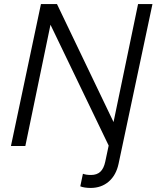

<svg xmlns="http://www.w3.org/2000/svg" viewBox="-20 -720 772 947"><path d="M427 207Q413 207 399 205Q385 203 376 199L389 137Q397 140 406.5 141.5Q416 143 429 143Q458 143 475 127Q492 111 499 78L516 -2L229 -598L105 0H34L182 -700H261L540 -118L661 -700H732L565 87Q553 144 516.5 175.5Q480 207 427 207Z"/></svg>

Font: Red Hat Text
Style: Italic
Weight: 400
Italic angle: -12°
Designer: Pentagram, MCKL
Foundry: Pentagram, MCKL
Version: Version 1.023